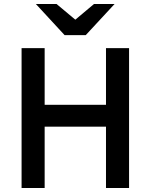

<svg xmlns="http://www.w3.org/2000/svg" viewBox="-20 -941 754 961"><path d="M88 0V-700H203.5V-416.5H510.5V-700H626V0H510.5V-307H203.5V0ZM303.5 -765 159.5 -921H263L357 -842.5L450.5 -921H553.5L409 -765Z"/></svg>

Font: Overpass SemiBold
Style: Regular
Weight: 600
Designer: Delve Withrington, Dave Bailey, Thomas Jockin
Foundry: Delve Fonts LLC
Version: Version 4.000